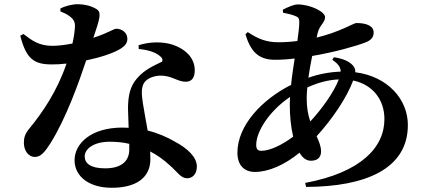

<svg xmlns="http://www.w3.org/2000/svg" viewBox="-20 -830 2040 909"><path d="M592 -149V-122C592 -65 552 -33 478 -33C408 -33 381 -57 381 -90C381 -122 419 -159 500 -159C533 -159 564 -156 592 -149ZM637 -598C680 -594 716 -583 738 -564C748 -556 752 -547 747 -538C716 -522 665 -503 627 -457C597 -422 586 -378 586 -315L589 -225L559 -226C413 -226 333 -152 333 -71C333 3 399 59 509 59C624 59 692 12 692 -77L691 -113C728 -94 758 -71 783 -48C822 -14 836 14 866 14C889 14 912 -3 912 -42C912 -86 868 -128 805 -161C772 -180 731 -199 679 -212C670 -266 660 -315 656 -344C650 -383 648 -417 663 -439C678 -460 709 -471 738 -472C793 -473 820 -443 859 -443C891 -443 902 -466 902 -498C902 -554 860 -599 792 -620C751 -632 693 -634 636 -616ZM266 -776C276 -772 294 -765 310 -753C327 -740 335 -728 335 -707C334 -683 330 -655 323 -624C293 -618 258 -613 229 -613C165 -613 133 -637 91 -669L76 -661C104 -550 142 -525 225 -525C247 -525 270 -526 295 -529C251 -400 183 -299 117 -219C99 -197 93 -178 93 -154C93 -120 112 -87 146 -87C174 -87 194 -113 219 -152C294 -272 354 -442 388 -544C455 -558 517 -578 552 -600C569 -611 583 -624 583 -646C583 -678 554 -694 531 -694C518 -694 495 -675 422 -651C451 -737 461 -768 441 -784C420 -799 386 -810 347 -810C320 -810 285 -800 266 -790Z M1142 -668C1165 -592 1199 -547 1281 -547C1311 -547 1343 -549 1375 -553C1369 -512 1362 -469 1358 -428C1222 -360 1104 -237 1104 -107C1104 -47 1137 -16 1187 -16C1250 -16 1326 -48 1398 -107C1412 -83 1430 -69 1452 -69C1480 -69 1500 -82 1500 -113C1500 -138 1490 -160 1479 -185C1553 -266 1621 -366 1652 -449C1745 -429 1800 -358 1800 -266C1800 -131 1687 -13 1425 36L1429 55C1712 54 1911 -31 1911 -238C1911 -359 1817 -468 1662 -488C1663 -500 1659 -511 1650 -521C1630 -542 1600 -553 1561 -559L1553 -547C1580 -529 1593 -512 1593 -491C1539 -489 1488 -479 1440 -462C1445 -496 1451 -531 1458 -565C1564 -583 1663 -611 1710 -629C1736 -639 1749 -653 1749 -676C1749 -705 1720 -721 1667 -721C1655 -721 1590 -679 1479 -652L1484 -674C1493 -711 1519 -723 1519 -749C1519 -775 1448 -809 1390 -809C1370 -809 1340 -795 1319 -784L1320 -770C1340 -766 1361 -761 1376 -755C1393 -749 1397 -743 1397 -725C1397 -705 1393 -673 1388 -636C1359 -632 1329 -630 1298 -630C1242 -630 1203 -645 1153 -678ZM1584 -454C1562 -396 1505 -315 1449 -255C1439 -284 1432 -319 1432 -364C1432 -380 1433 -398 1435 -416C1488 -440 1536 -452 1584 -454ZM1368 -183C1317 -145 1259 -116 1217 -116C1200 -116 1193 -125 1193 -144C1193 -207 1254 -304 1353 -371L1352 -333C1352 -282 1357 -229 1368 -183Z"/></svg>

Font: Noto Serif CJK TC
Style: Bold
Weight: 700
Designer: Ryoko NISHIZUKA 西塚涼子 (kana & ideographs); Frank Grießhammer (Latin, Greek & Cyrillic); Wenlong ZHANG 张文龙 (bopomofo); San
Foundry: Adobe
Version: Version 2.001;hotconv 1.1.0;makeotfexe 2.6.0